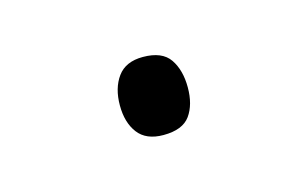

<svg xmlns="http://www.w3.org/2000/svg" viewBox="-31 -414 291 183"><g transform="rotate(-15 115.0 -322.5)"><path d="M82 -322Q82 -339 90 -350Q98 -361 115 -361Q134 -361 141.5 -350Q149 -339 149 -322Q149 -305 141.5 -294.5Q134 -284 115 -284Q98 -284 90 -294.5Q82 -305 82 -322Z"/></g></svg>

Font: Noto Sans Kannada ExtraLight
Style: Regular
Weight: 200
Designer: Jelle Bosma - Monotype Design Team
Foundry: Monotype Imaging Inc.
Version: Version 2.005; ttfautohint (v1.8.4.7-5d5b)